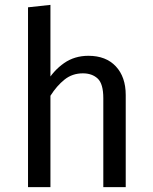

<svg xmlns="http://www.w3.org/2000/svg" viewBox="-20 -768 626 788"><path d="M496 0H404V-365Q404 -424 381 -445.5Q358 -467 320 -467Q277 -467 245 -441.5Q213 -416 187 -375L171 -430Q200 -479 243 -509Q286 -539 343 -539Q415 -539 455.5 -495.5Q496 -452 496 -378ZM187 0H95V-738L187 -748Z"/></svg>

Font: Fira Sans Variable
Style: Regular
Weight: 400
Designer: Carrois Corporate & Edenspiekermann AG
Foundry: Carrois Corporate GbR & Edenspiekermann AG
Version: Version 4.202